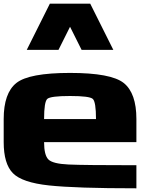

<svg xmlns="http://www.w3.org/2000/svg" viewBox="-20 -1020 884 1040"><path d="M500 -375Q500 -468.8 482.4 -484.4Q464.8 -500 359.4 -500Q253.9 -500 236.3 -484.4Q218.8 -468.8 218.8 -375ZM0 -250V-375Q0 -515.6 68.4 -570.3Q136.7 -625 359.4 -625Q582 -625 650.4 -570.3Q718.8 -515.6 718.8 -375V-250H218.8Q218.8 -179.7 242.2 -156.2Q265.6 -132.8 351.6 -128.9Q437.5 -125 718.8 -125V0Q390.6 0 245.1 -15.6Q99.6 -31.2 49.8 -82Q0 -132.8 0 -250ZM421.9 -750 359.4 -875 296.9 -750H125L250 -1000H468.8L593.8 -750Z"/></svg>

Font: CraftyPE
Style: Regular
Weight: 400
Designer: Erek Butcher
Foundry: Haunted Coop
Version: Version 0.018;April 4, 2024;FontCreator 15.0.0.2962 64-bit